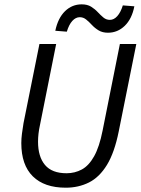

<svg xmlns="http://www.w3.org/2000/svg" viewBox="-20 -861 656 893"><path d="M285.7 12Q186.2 12 132.6 -40.9Q79.1 -93.8 79.1 -195.5Q79.1 -216.6 82.2 -240Q85.3 -263.4 89.3 -287.8L163.4 -656.3H241.2L166.2 -281Q161.3 -258.9 159.1 -239.4Q156.9 -220 156.9 -202Q156.9 -132.1 189.3 -93.7Q221.7 -55.2 289.7 -55.2Q328.1 -55.2 360.7 -72.8Q393.2 -90.4 417.6 -133.9Q442.1 -177.4 457.3 -254.2L537.6 -656.3H614L532.4 -250.6Q512.6 -151.6 477.5 -94.1Q442.3 -36.6 393.7 -12.3Q345.1 12 285.7 12ZM482.1 -708.8Q456.7 -708.8 438.8 -719.6Q420.9 -730.4 407.5 -744.9Q394.2 -759.3 380.9 -770.1Q367.7 -781 351 -781Q332.1 -781 316.4 -763.8Q300.7 -746.6 290.8 -713.7L237.2 -717.9Q249.6 -776.9 282.3 -808.9Q315.1 -840.8 360 -840.8Q386 -840.8 403.6 -830Q421.2 -819.1 434.6 -804.7Q447.9 -790.3 461 -779.5Q474.1 -768.6 491 -768.6Q510 -768.6 525.5 -786Q541.1 -803.3 551.3 -835.9L604.9 -831.7Q593.5 -773.1 560.2 -740.9Q527 -708.8 482.1 -708.8Z"/></svg>

Font: Source Sans Variable
Style: Italic
Weight: 200
Italic angle: -11°
Designer: Paul D. Hunt
Foundry: Adobe Systems Incorporated
Version: Version 3.006;hotconv 1.0.111;makeotfexe 2.5.65597